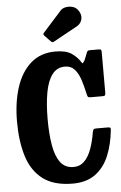

<svg xmlns="http://www.w3.org/2000/svg" viewBox="-66 -1065 711 1125"><g transform="rotate(-5 290.0 -502.5)"><path d="M21.5 -375Q21.5 -486.5 49.8 -574.8Q78 -663 135.8 -714Q193.5 -765 281.5 -765Q344 -765 376.8 -742Q409.5 -719 426.5 -691Q433 -680 436.2 -683.2Q439.5 -686.5 447 -698.5L465.5 -745Q469 -751 472 -753Q475 -755 485.5 -755H534Q546 -755 548.8 -751.5Q551.5 -748 551.5 -736V-497.5Q551.5 -486.5 548 -483.2Q544.5 -480 533 -480H464.5Q450.5 -480 447.8 -484.2Q445 -488.5 442.5 -499Q432.5 -546 419.8 -585.2Q407 -624.5 385.8 -648.2Q364.5 -672 329 -672Q282 -672 254 -634.8Q226 -597.5 213.8 -530.5Q201.5 -463.5 201.5 -375Q201.5 -286.5 212.8 -220.5Q224 -154.5 251.8 -118Q279.5 -81.5 329 -81.5Q367 -81.5 392.8 -107.5Q418.5 -133.5 434.2 -177.2Q450 -221 458.5 -274Q461 -286.5 464.8 -290.8Q468.5 -295 480.5 -295H547Q559.5 -295 562.8 -292Q566 -289 565 -279.5Q556.5 -194.5 528.8 -128Q501 -61.5 449 -23.2Q397 15 316.5 15Q205 15 140.5 -34Q76 -83 48.8 -170.8Q21.5 -258.5 21.5 -375ZM261 -825.5 224.5 -863.5Q216 -872.5 224.5 -880.5L332 -1000.5Q343.5 -1014 363.8 -1018Q384 -1022 404 -1016.5Q424 -1011 435.5 -995Q456 -967 449.5 -940.5Q443 -914 419.5 -901L278.5 -823.5Q268.5 -817.5 261 -825.5Z"/></g></svg>

Font: Besley* Condensed
Style: Bold
Weight: 700
Width: 3
Designer: Owen Earl
Foundry: indestructible type*
Version: Version 3.000; ttfautohint (v1.8.3)